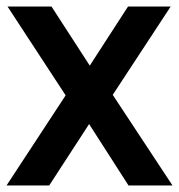

<svg xmlns="http://www.w3.org/2000/svg" viewBox="-22 -565 546 585"><path d="M-2 0 178 -274.5 1 -545H135L251.5 -365L368 -545H498L321.5 -276L503.5 0H369.5L249.5 -187L128 0Z"/></svg>

Font: Encode Sans Semi Condensed SemiBold
Style: Regular
Weight: 600
Width: 4
Designer: Multiple Designers
Foundry: Impallari Type
Version: Version 3.000; ttfautohint (v1.8.3) -l 8 -r 50 -G 200 -x 14 